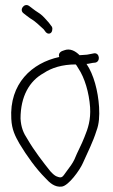

<svg xmlns="http://www.w3.org/2000/svg" viewBox="-20 -664 440 748"><path d="M24 -201C26 -159 39 -134 56 -104C85 -56 120 -7 157 30C174 49 194 66 220 63C246 61 291 -1 303 -29C322 -72 342 -110 356 -155C366 -181 368 -211 366 -247C362 -310 345 -374 317 -415C326 -415 332 -418 341 -419L351 -420C373 -424 368 -461 345 -456L335 -454C329 -453 324 -452 319 -451C312 -451 299 -449 290 -449C274 -465 253 -477 230 -468C219 -465 207 -459 210 -444C211 -443 211 -443 211 -442C104 -419 16 -338 24 -201ZM60 -202C60 -289 95 -349 150 -379C181 -400 223 -413 275 -413C279 -409 281 -404 285 -398C310 -361 327 -303 331 -246C334 -197 323 -164 309 -130C298 -101 282 -73 270 -43C263 -28 252 -13 239 4C223 26 222 32 200 23C193 20 185 13 176 3C148 -32 113 -77 87 -122C71 -146 62 -168 60 -202ZM72 -612C80 -606 88 -599 97 -593C118 -581 132 -566 150 -550L159 -538C162 -535 166 -533 170 -533C179 -533 184 -541 184 -552C184 -557 182 -561 179 -564L170 -576C156 -591 150 -600 135 -611L117 -623L93 -641C75 -654 53 -626 72 -612Z"/></svg>

Font: Stray Cat
Style: Cn
Weight: 400
Version: Version 1.0